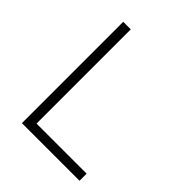

<svg xmlns="http://www.w3.org/2000/svg" viewBox="-196 -819 938 938"><g transform="rotate(45 273.5 -350.0)"><path d="M111 0V-700H163V-49H509V0Z"/></g></svg>

Font: Transpass ExtraLight
Style: Regular
Weight: 200
Designer: Delve Withrington
Foundry: Delve Fonts
Version: Version 1.001;December 18, 2019;FontCreator 12.0.0.2547 64-b